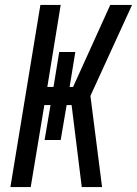

<svg xmlns="http://www.w3.org/2000/svg" viewBox="-20 -755 553 775"><path d="M22 0 143 -735H225L171 -404H196L219 -545H284L261 -404H275L425 -735H513L345 -368L392 0H310L269 -331H249L225 -190H160L184 -331H159L104 0Z"/></svg>

Font: Iosevka Term Curly Medium
Style: Italic
Weight: 500
Italic angle: -9°
Designer: Belleve Invis
Foundry: Belleve Invis
Version: Version 32.3.0